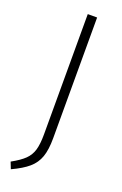

<svg xmlns="http://www.w3.org/2000/svg" viewBox="-154 -730 566 888"><g transform="rotate(20 129.0 -286.0)"><path d="M161 -90Q161 -33 148.5 2.5Q136 38 107 63Q78 88 26 112L13 79Q55 56 76.5 35Q98 14 106.5 -15Q115 -44 115 -92V-684H161Z"/></g></svg>

Font: Fira Sans Condensed ExtraLight
Style: Regular
Weight: 275
Width: 3
Designer: Carrois Corporate & Edenspiekermann AG
Foundry: Carrois Corporate GbR & Edenspiekermann AG
Version: Version 4.203